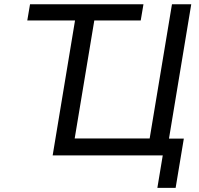

<svg xmlns="http://www.w3.org/2000/svg" viewBox="-20 -748 957 924"><path d="M111.3 -649.4 124.5 -727.5H670.4L657.2 -649.4ZM779.8 0H233.4L354 -727.5H446.8L339.4 -81.5H700.2L807.6 -727.5H900.4ZM737.3 156.2 763.2 0H726.6L739.7 -81.1H864.7L825.2 156.2Z"/></svg>

Font: Adwaita Sans
Style: Italic
Weight: 400
Italic angle: -9.39999°
Designer: Rasmus Andersson
Foundry: rsms
Version: Version 4.001;git-9221beed3